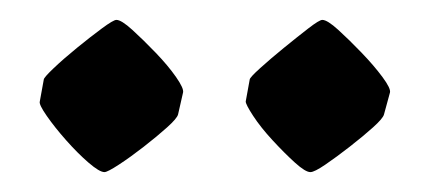

<svg xmlns="http://www.w3.org/2000/svg" viewBox="-20 -710 430 193"><path d="M231 -630Q231 -632 241.5 -641.5Q252 -651 265.5 -662Q279 -673 290 -681.5Q301 -690 304 -690Q309 -690 320 -680Q331 -670 343.5 -657Q356 -644 364.5 -632.5Q373 -621 372 -617L366 -595Q365 -591 355 -582Q345 -573 331.5 -562.5Q318 -552 307 -544.5Q296 -537 292 -537Q287 -537 276.5 -546.5Q266 -556 254 -569Q242 -582 234.5 -593.5Q227 -605 227 -608ZM24 -630Q24 -632 34 -641.5Q44 -651 57.5 -662Q71 -673 82.5 -681.5Q94 -690 97 -690Q102 -690 113 -680Q124 -670 136.5 -657Q149 -644 157 -632.5Q165 -621 164 -617L159 -595Q158 -591 148 -582Q138 -573 124.5 -562.5Q111 -552 99.5 -544.5Q88 -537 85 -537Q80 -537 69 -546.5Q58 -556 46.5 -569Q35 -582 27 -593.5Q19 -605 20 -608Z"/></svg>

Font: Grenze Gotisch ExtraBold
Style: Regular
Weight: 800
Designer: Renata Polastri
Foundry: Omnibus-Type
Version: Version 1.001